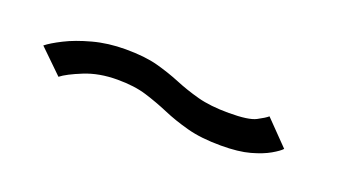

<svg xmlns="http://www.w3.org/2000/svg" viewBox="-27 -488 500 285"><g transform="rotate(20 223.0 -346.0)"><path d="M321.5 -303Q349 -303 367 -308Q385 -313 396.2 -319.5Q407.5 -326 411.5 -330.5L374.5 -368.5Q370 -364.5 358.5 -358.5Q347 -352.5 316 -352.5Q286.5 -352.5 266.2 -358Q246 -363.5 228.5 -370.8Q211 -378 190.8 -383.5Q170.5 -389 140 -389Q112.5 -389 88.5 -382.5Q64.5 -376 47.8 -367.5Q31 -359 23 -352.5L60 -316.5Q69.5 -324 92.2 -333.2Q115 -342.5 144 -342.5Q171 -342.5 190.2 -336.5Q209.5 -330.5 227.5 -322.8Q245.5 -315 267.8 -309Q290 -303 321.5 -303Z"/></g></svg>

Font: Anybody Expanded Light
Style: Regular
Weight: 300
Width: 7
Version: Version 1.113;gftools[0.9.25]